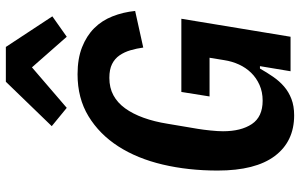

<svg xmlns="http://www.w3.org/2000/svg" viewBox="-200 -788 1001 640"><g transform="rotate(-90 300.0 -468.5)"><path d="M463 -949 565 -794 497 -746 395 -862 260 -746 199 -796 347 -949ZM399 -102H391Q378 -79 363.5 -58Q349 -37 331 -21.5Q313 -6 289.5 3Q266 12 235 12Q148 12 99.5 -52.5Q51 -117 51 -243Q51 -341 71 -426Q91 -511 131.5 -574Q172 -637 232 -673.5Q292 -710 372 -710Q424 -710 462 -695Q500 -680 525.5 -654.5Q551 -629 565 -593.5Q579 -558 583 -518L461 -491Q458 -513 452 -533.5Q446 -554 435 -570Q424 -586 406 -595Q388 -604 360 -604Q327 -604 302 -590.5Q277 -577 258.5 -551.5Q240 -526 227 -490Q214 -454 207 -410L190 -309Q187 -291 184.5 -266.5Q182 -242 182 -225Q182 -165 206 -129Q230 -93 284 -93Q313 -93 336.5 -103.5Q360 -114 377 -131.5Q394 -149 404.5 -172Q415 -195 419 -221L427 -270H298L313 -364H557L497 0H382Z"/></g></svg>

Font: IBM Plex Mono SemiBold
Style: Italic
Weight: 600
Italic angle: -9°
Monospace: yes
Designer: Mike Abbink, Paul van der Laan, Pieter van Rosmalen
Foundry: Bold Monday
Version: Version 2.3